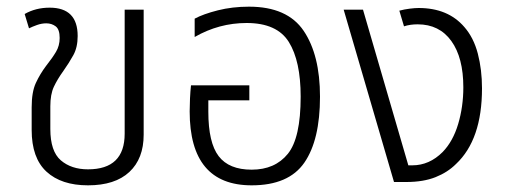

<svg xmlns="http://www.w3.org/2000/svg" viewBox="-20 -546 1521 576"><path d="M244 10Q325 10 368 -30Q411 -70 411 -142V-517H354V-145Q354 -38 244 -38Q194 -38 162.5 -65Q131 -92 131 -159V-227Q131 -263 141.5 -285.5Q152 -308 170 -333Q187 -357 200 -380.5Q213 -404 213 -438Q213 -523 129 -523Q87 -523 54 -504L67 -461Q77 -466 91 -471Q105 -476 119 -476Q135 -476 147 -467Q159 -458 159 -432Q159 -409 148 -390.5Q137 -372 118 -348Q100 -324 87.5 -297Q75 -270 75 -224V-156Q75 -72 119.5 -31Q164 10 244 10Z M735 10Q846 10 893 -58Q940 -126 940 -256Q940 -381 891 -453.5Q842 -526 727 -526Q677 -526 633.5 -515Q590 -504 564 -490V-435Q637 -477 720 -477Q811 -477 846.5 -420Q882 -363 882 -256Q882 -132 843.5 -84.5Q805 -37 735 -37Q667 -37 636 -77.5Q605 -118 605 -211V-245H728V-290H553Q551 -272 550 -250.5Q549 -229 549 -212Q549 10 735 10Z M1162 0H1199Q1250 0 1286.5 -14.5Q1323 -29 1348 -54Q1426 -127 1426 -281Q1426 -337 1413.5 -385Q1401 -433 1373 -465Q1324 -522 1236 -522Q1225 -522 1209 -520Q1193 -518 1178 -514L1192 -467Q1210 -473 1233 -473Q1298 -473 1334 -423Q1370 -373 1370 -284Q1370 -226 1354.5 -174Q1339 -122 1308 -90Q1268 -50 1217 -50H1205L1069 -517H1011Z"/></svg>

Font: Noto Sans Thai UI SemiCondensed Light
Style: Regular
Weight: 300
Width: 4
Designer: Monotype Design Team
Foundry: Monotype Imaging Inc.
Version: Version 1.901